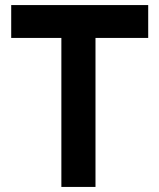

<svg xmlns="http://www.w3.org/2000/svg" viewBox="-20 -734 626 754"><path d="M221 0V-585L330 -714H355V0ZM24 -585V-714H330L221 -585ZM355 -585V-714H562V-585Z"/></svg>

Font: Foldit SemiBold
Style: Regular
Weight: 600
Version: Version 1.003